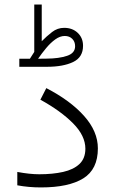

<svg xmlns="http://www.w3.org/2000/svg" viewBox="-20 -821 504 840"><path d="M110.8 -564Q115.2 -570.8 120.4 -579.1Q125.5 -587.4 129.9 -593.8V-801.3H162.6V-640.6Q184.1 -662.6 207.8 -680.9Q231.4 -699.2 260.7 -699.2Q296.9 -699.2 320.1 -677.2Q343.3 -655.3 343.3 -620.6Q343.3 -570.3 299.8 -549.6Q256.3 -528.8 185.5 -528.8H64.5V-564ZM185.1 -564.5Q237.8 -564.9 273.2 -576.7Q308.6 -588.4 308.6 -618.7Q308.6 -638.7 296.1 -651.1Q283.7 -663.6 263.2 -663.6Q242.7 -663.6 221.9 -648.7Q201.2 -633.8 182.1 -610.8Q163.1 -587.9 146.5 -564ZM151.9 -58.6Q210.4 -58.6 256.1 -68.8Q301.8 -79.1 327.6 -103.5Q353.5 -127.9 353.5 -170.4Q353.5 -227.1 299.6 -281.5Q245.6 -335.9 156.7 -384.8L182.6 -435.5Q287.6 -381.3 347.9 -313.7Q408.2 -246.1 408.2 -171.9Q408.2 -80.1 344.2 -40.5Q280.3 -1 159.2 -1Q105 -1 55.7 -10.3V-68.8Q109.9 -58.6 151.9 -58.6Z"/></svg>

Font: Vazirmatn RD FD ExtraLight
Style: Regular
Weight: 200
Designer: Saber Rastikerdar
Foundry: Saber Rastikerdar
Version: Version 33.003